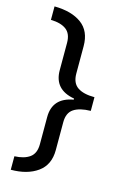

<svg xmlns="http://www.w3.org/2000/svg" viewBox="-131 -773 642 990"><g transform="rotate(15 190.0 -278.0)"><path d="M32 86Q84 84 113.5 62.5Q143 41 143 -8V-153Q143 -256 252 -275V-281Q143 -300 143 -403V-549Q143 -598 114 -619.5Q85 -641 32 -642V-714Q124 -713 177 -674Q230 -635 230 -555V-409Q230 -358 261.5 -336.5Q293 -315 352 -315V-242Q293 -241 261.5 -220Q230 -199 230 -149V0Q230 79 175 118.5Q120 158 32 158Z"/></g></svg>

Font: Noto Sans Pau Cin Hau
Style: Regular
Weight: 400
Designer: Monotype Design Team
Foundry: Monotype Imaging Inc.
Version: Version 2.002; ttfautohint (v1.8.4.7-5d5b)